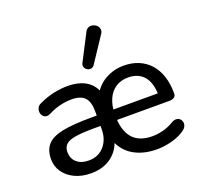

<svg xmlns="http://www.w3.org/2000/svg" viewBox="-133 -920 1129 1078"><g transform="rotate(-20 431.5 -380.5)"><path d="M235 9Q180 9 138 -11Q96 -31 72.5 -65Q49 -99 49 -142Q49 -196 77 -227.5Q105 -259 168.5 -272Q232 -285 341 -285H386V-223H340Q268 -223 226 -216.5Q184 -210 166.5 -193.5Q149 -177 149 -148Q149 -110 175 -86.5Q201 -63 248 -63Q286 -63 314 -81Q342 -99 358 -130.5Q374 -162 374 -202V-311Q374 -368 349.5 -393.5Q325 -419 272 -419Q239 -419 204.5 -411Q170 -403 132 -384Q116 -376 104 -379Q92 -382 85 -392.5Q78 -403 77.5 -415.5Q77 -428 83.5 -440Q90 -452 106 -458Q150 -479 193 -488Q236 -497 274 -497Q345 -497 388.5 -469Q432 -441 449 -385H423Q449 -439 500 -468Q551 -497 611 -497Q660 -497 699.5 -480.5Q739 -464 767 -433Q795 -402 810 -357Q825 -312 825 -256V-253Q825 -238 814.5 -230.5Q804 -223 784 -223H463V-285H755L739 -272Q739 -321 725 -355Q711 -389 682.5 -407.5Q654 -426 612 -426Q569 -426 537.5 -405.5Q506 -385 489 -346.5Q472 -308 472 -255V-248Q472 -160 511 -114.5Q550 -69 629 -69Q658 -69 691.5 -77Q725 -85 756 -104Q773 -114 786.5 -113Q800 -112 808 -104Q816 -96 818.5 -84Q821 -72 815 -59.5Q809 -47 794 -37Q760 -14 715 -2.5Q670 9 629 9Q545 9 485.5 -27.5Q426 -64 403 -138H425Q410 -69 360 -30Q310 9 235 9ZM455 -558Q447 -546 435.5 -544Q424 -542 413 -548Q402 -554 397.5 -565Q393 -576 399 -589L480 -746Q488 -762 500.5 -767Q513 -772 526.5 -768.5Q540 -765 549.5 -756Q559 -747 561 -733.5Q563 -720 554 -707Z"/></g></svg>

Font: Nunito SemiBold
Style: Regular
Weight: 600
Designer: Vernon Adams
Foundry: Vernon Adams
Version: Version 3.602